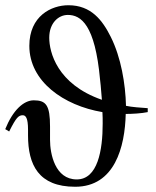

<svg xmlns="http://www.w3.org/2000/svg" viewBox="-20 -703 594 733"><path d="M544 -290C517 -292 484 -294 461 -299C459 -383 442 -484 403 -562C371 -626 328 -683 241 -683C176 -683 92 -642 92 -528C92 -392 223 -300 371 -275C372 -261 372 -246 372 -231C372 -129 353 -18 273 -18C190 -18 171 -116 171 -169V-220C171 -301 156 -320 109 -320C70 -320 29 -282 0 -210L15 -201C42 -255 51 -263 67 -263C78 -263 87 -253 87 -208V-186C87 -74 127 10 267 10C418 10 457 -142 460 -268C485 -268 520 -270 544 -275ZM369 -322C197 -382 168 -505 168 -559C168 -615 203 -646 239 -646C289 -646 343 -609 362 -399C362 -399 366 -367 369 -322Z"/></svg>

Font: STIXGeneral
Style: Regular
Weight: 400
Designer: MicroPress Inc., with final additions and corrections provided by Coen Hoffman, Elsevier (retired)
Version: Version 1.1.0